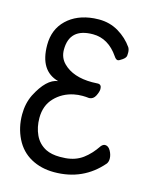

<svg xmlns="http://www.w3.org/2000/svg" viewBox="-112 -795 724 895"><g transform="rotate(15 250.0 -347.0)"><path d="M235 24Q172 24 123 -3Q74 -30 48 -82.5Q22 -135 22 -198Q22 -251 43 -294Q89 -384 144 -391Q51 -416 51 -541Q51 -616 100 -663Q149 -710 230 -717L254 -718Q307 -718 349.5 -692.5Q392 -667 419 -628Q425 -618 425 -603Q425 -601 424.5 -590Q424 -579 408.5 -568Q393 -557 387 -557Q378 -557 369 -571Q319 -644 245 -644Q132 -644 132 -540Q132 -501 158 -475Q206 -427 298 -427L326 -428Q344 -428 344 -406Q344 -393 334 -373Q324 -353 304 -352Q287 -354 272 -354Q250 -354 231 -350Q177 -339 140.5 -301Q104 -263 104 -203Q104 -158 121 -121.5Q138 -85 174 -66Q202 -52 243 -52L270 -53Q318 -57 352 -82Q386 -107 414 -149Q423 -160 433 -160Q449 -160 459.5 -141Q470 -122 470 -103Q470 -89 463 -79Q375 24 235 24Z"/></g></svg>

Font: LXGW WenKai Mono Medium
Style: Regular
Weight: 500
Monospace: yes
Designer: LXGW / Fontworks Inc.
Foundry: LXGW / Fontworks Inc.
Version: Version 1.520; June 14, 2025